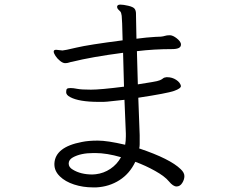

<svg xmlns="http://www.w3.org/2000/svg" viewBox="-20 -786 1040 833"><path d="M505 -104Q443 -122 394 -122H385Q330 -122 296 -103Q278 -93 278 -76.5Q278 -60 296 -50Q330 -29 381 -29L395 -30Q430 -34 459 -53.5Q488 -73 505 -104ZM580 -362Q586 -212 586 -200V-160Q586 -151 584 -142Q718 -97 764 -52Q780 -37 780 -22Q780 -7 770.5 8Q761 23 746 23Q731 23 713 1Q695 -21 653 -44.5Q611 -68 567 -84Q543 -33 498.5 -4.5Q454 24 398 27H383Q340 27 301.5 14.5Q263 2 239.5 -21Q216 -44 216 -73V-76Q219 -148 335 -170Q363 -176 404.5 -176Q446 -176 523 -158Q526 -175 526 -194V-207L520 -353L445 -345L429 -344H409Q322 -344 284 -365Q267 -374 267 -386Q267 -398 271 -401Q275 -404 286.5 -404Q298 -404 315.5 -400.5Q333 -397 374.5 -397Q416 -397 518 -410Q516 -496 514 -557Q377 -539 293 -518Q286 -517 279 -514.5Q272 -512 262.5 -512Q253 -512 241 -521.5Q229 -531 221 -543Q213 -555 213 -562.5Q213 -570 224 -570L251 -567Q259 -567 311.5 -579.5Q364 -592 512 -611Q510 -703 508 -717.5Q506 -732 502 -736L493 -745Q488 -750 488 -756V-757Q489 -766 502 -766Q515 -766 536.5 -761Q558 -756 564 -748Q570 -740 570 -726V-721Q570 -700 572 -618Q618 -624 654 -626L678 -627Q688 -628 696 -630.5Q704 -633 714 -633H719Q731 -632 746.5 -620Q762 -608 765 -596V-592Q765 -573 727 -573Q648 -573 574 -564L578 -420Q615 -426 640 -430Q665 -434 674 -438Q683 -442 687.5 -446Q692 -450 702 -451H706Q727 -451 744.5 -439.5Q762 -428 765 -413Q765 -402 735 -391.5Q705 -381 580 -362Z"/></svg>

Font: LXGW WenKai Lite
Style: Regular
Weight: 400
Designer: LXGW / Fontworks Inc.
Foundry: LXGW / Fontworks Inc.
Version: Version 1.511; March 25, 2025